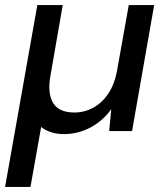

<svg xmlns="http://www.w3.org/2000/svg" viewBox="-35 -516 652 756"><path d="M-15 220 112 -496H212L164 -220Q151 -150 173.5 -111.5Q196 -73 258 -73Q297 -73 331.5 -91.5Q366 -110 390.5 -146Q415 -182 425 -233L472 -496H572L485 0H395L403 -86Q371 -41 322 -14.5Q273 12 216 12Q189 12 166 4.5Q143 -3 127 -16L85 220Z"/></svg>

Font: DM Sans 16pt Medium
Style: Italic
Weight: 500
Italic angle: -10°
Version: Version 4.004;gftools[0.9.30]